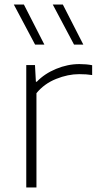

<svg xmlns="http://www.w3.org/2000/svg" viewBox="-20 -828 435 848"><path d="M96 -540.5H134.5L138.5 -467H142.5Q176.5 -502.5 227.8 -523.8Q279 -545 330.5 -545Q361.5 -545 387 -540V-496.5Q363 -500.5 329.5 -500.5Q280.5 -500.5 228 -479.5Q175.5 -458.5 141 -416.5V0H96ZM135 -631 41 -808H85.5L176 -631ZM307 -631 213 -808H257.5L348 -631Z"/></svg>

Font: Encode Sans Expanded ExtraLight
Style: Regular
Weight: 275
Width: 7
Designer: Multiple Designers
Foundry: Impallari Type
Version: Version 2.000